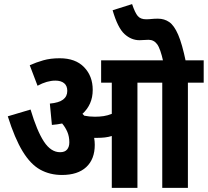

<svg xmlns="http://www.w3.org/2000/svg" viewBox="-20 -916 1013 936"><path d="M442 -210Q442 -140 400.5 -101.5Q359 -63 282 -63Q223 -63 176 -89Q129 -115 90.5 -178Q52 -241 18 -349L129 -382Q160 -278 194 -226Q228 -174 273 -174Q296 -174 307 -187Q318 -200 318 -222Q318 -250 308.5 -272.5Q299 -295 283 -314Q259 -309 233 -307L223 -411Q267 -415 287.5 -430.5Q308 -446 308 -473Q308 -498 292.5 -510.5Q277 -523 250 -523Q209 -523 163 -498L125 -598Q156 -612 191 -622Q226 -632 271 -632Q348 -632 390 -588.5Q432 -545 432 -478Q432 -441 419 -412Q406 -383 382 -361Q387 -357 391 -352Q415 -347 443 -347Q466 -347 485.5 -350Q505 -353 525 -361V-513H473V-622H973V-513H896V0H771V-513H650V0H525V-253Q509 -248 491.5 -246Q474 -244 456 -244Q448 -244 439 -244Q442 -227 442 -210ZM776 -615Q762 -679 746 -700.5Q730 -722 704 -722Q693 -722 682 -721Q671 -720 660 -720Q620 -720 587 -750Q554 -780 529 -866L624 -896Q638 -854 651.5 -838Q665 -822 692 -822Q706 -822 719 -823.5Q732 -825 750 -825Q781 -825 805 -808.5Q829 -792 848.5 -747Q868 -702 886 -615Z"/></svg>

Font: Noto Sans Condensed
Style: Bold
Weight: 700
Width: 3
Designer: Monotype Design Team
Foundry: Monotype Imaging Inc.
Version: Version 2.013; ttfautohint (v1.8.4.7-5d5b)